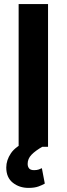

<svg xmlns="http://www.w3.org/2000/svg" viewBox="-20 -731 332 956"><path d="M219.2 -710.9V0H72.8V-710.9ZM120.6 -30.8 192.9 -1.5Q156.7 19 137.2 39.1Q117.7 59.1 117.7 85Q117.7 98.6 124.8 107.4Q131.8 116.2 149.9 116.2Q163.6 116.2 172.6 113Q181.6 109.9 188.5 106.4L203.1 183.1Q190.9 190.4 171.4 197.5Q151.9 204.6 122.1 204.6Q76.2 204.6 43.7 178.7Q11.2 152.8 11.2 103Q11.2 66.4 34.7 31.7Q58.1 -2.9 120.6 -30.8Z"/></svg>

Font: RobotoDEMO
Style: Regular
Weight: 400
Designer: Christian Robertson
Foundry: Google
Version: Version 2.136